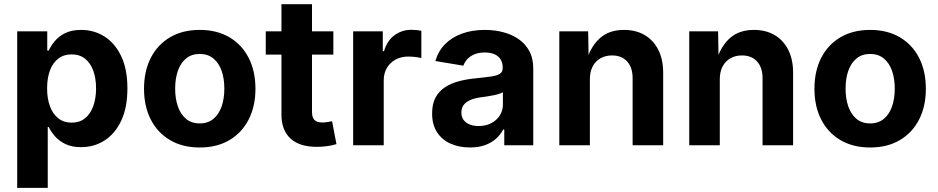

<svg xmlns="http://www.w3.org/2000/svg" viewBox="-20 -696 4496 920"><path d="M62.4 204.1V-545.9H206.4V-454H213.5Q223.6 -475.8 242.3 -498.7Q261 -521.5 291.9 -537.1Q322.7 -552.7 369.1 -552.7Q429.8 -552.7 480 -521.5Q530.1 -490.2 560.3 -427.7Q590.5 -365.3 590.5 -272Q590.5 -181.1 561.2 -118.5Q531.9 -55.8 481.6 -23.3Q431.4 9.1 368.3 9.1Q323.9 9.1 293.1 -6Q262.3 -21 243.1 -43.2Q223.9 -65.4 213.5 -87.4H208.8V204.1ZM323.2 -108.3Q361.5 -108.3 387.5 -129.3Q413.5 -150.3 426.9 -187.4Q440.3 -224.6 440.3 -272.5Q440.3 -320.4 427 -357.1Q413.7 -393.8 387.7 -414.6Q361.8 -435.4 323.2 -435.4Q285.5 -435.4 259.3 -415.2Q233 -395.1 219.4 -358.7Q205.7 -322.2 205.7 -272.5Q205.7 -223.3 219.5 -186.4Q233.2 -149.5 259.6 -128.9Q286 -108.3 323.2 -108.3Z M937.1 10.7Q854.9 10.7 794.9 -24.6Q735 -59.9 702.5 -123.3Q670.1 -186.6 670.1 -270.6Q670.1 -355.2 702.5 -418.7Q735 -482.2 794.9 -517.4Q854.9 -552.7 937.1 -552.7Q1019.4 -552.7 1079.3 -517.4Q1139.1 -482.2 1171.5 -418.7Q1204 -355.2 1204 -270.6Q1204 -186.6 1171.5 -123.3Q1139.1 -59.9 1079.3 -24.6Q1019.4 10.7 937.1 10.7ZM937.1 -104.6Q976.2 -104.6 1002.4 -126.3Q1028.7 -148.1 1041.9 -185.8Q1055 -223.5 1055 -271.1Q1055 -319.2 1041.9 -356.8Q1028.7 -394.3 1002.4 -415.9Q976.2 -437.5 937.1 -437.5Q897.9 -437.5 871.7 -415.9Q845.6 -394.3 832.4 -356.9Q819.3 -319.5 819.3 -271.1Q819.3 -223.5 832.4 -185.8Q845.6 -148.1 871.7 -126.3Q897.9 -104.6 937.1 -104.6Z M1577.3 -545.9V-434.3H1253.4V-545.9ZM1328.6 -675.8H1475V-159.8Q1475 -133.7 1486.6 -121.4Q1498.2 -109 1524.7 -109Q1533.3 -109 1548.3 -111.1Q1563.4 -113.2 1571.2 -115.1L1592.2 -5.3Q1567.7 2 1543.6 4.8Q1519.6 7.6 1497.5 7.6Q1415.3 7.6 1372 -32.2Q1328.6 -72.1 1328.6 -146.9Z M1672.2 0V-545.9H1814.2V-450.8H1820Q1834.9 -501.3 1870.3 -527.2Q1905.7 -553.2 1951.6 -553.2Q1962.9 -553.2 1976 -551.9Q1989 -550.6 1998.9 -548.3V-417.5Q1989.2 -420.8 1970.6 -422.9Q1951.9 -425 1935.7 -425Q1902.1 -425 1875.5 -410.5Q1848.8 -396 1833.7 -370.3Q1818.7 -344.6 1818.7 -310.7V0Z M2232 10.6Q2180 10.6 2138.8 -7.8Q2097.7 -26.1 2074.1 -62.4Q2050.5 -98.7 2050.5 -152.6Q2050.5 -198.5 2067.2 -229.1Q2083.9 -259.7 2112.9 -278.4Q2142 -297.1 2178.9 -306.8Q2215.8 -316.6 2256.3 -320.4Q2303.5 -325.2 2332.6 -329.4Q2361.6 -333.6 2375.2 -342.5Q2388.8 -351.5 2388.8 -369.2V-371.6Q2388.8 -394.9 2378.9 -411.1Q2368.9 -427.3 2349.9 -435.9Q2330.8 -444.5 2303 -444.5Q2275 -444.5 2254 -436Q2233.1 -427.4 2219.7 -413.2Q2206.3 -399 2200.4 -381.3L2066.1 -403.6Q2080 -451.3 2112.7 -484.5Q2145.5 -517.7 2194.1 -535.2Q2242.8 -552.7 2303.5 -552.7Q2347.4 -552.7 2388.9 -542.3Q2430.4 -531.9 2463.4 -509.7Q2496.4 -487.6 2515.8 -452.4Q2535.2 -417.2 2535.2 -367.5V0H2396.3V-75.8H2391.5Q2378.3 -50.4 2356.3 -31Q2334.4 -11.5 2303.5 -0.4Q2272.6 10.6 2232 10.6ZM2273.3 -92.1Q2307.9 -92.1 2334 -105.9Q2360.2 -119.6 2375 -143Q2389.8 -166.4 2389.8 -195.2V-254.2Q2383.2 -249.7 2370.1 -245.8Q2357 -241.8 2341 -238.7Q2324.9 -235.6 2309.2 -233.3Q2293.6 -231 2281.4 -229.3Q2254.4 -225.7 2233.9 -216.9Q2213.5 -208.2 2202.1 -193.6Q2190.8 -179 2190.8 -156.9Q2190.8 -135.7 2201.5 -121.3Q2212.2 -106.9 2230.7 -99.5Q2249.3 -92.1 2273.3 -92.1Z M2806.5 -316.1V0H2660V-545.9H2798.3L2800.6 -409.6H2791.9Q2813.3 -477.9 2857.1 -515.3Q2900.9 -552.7 2970 -552.7Q3026.8 -552.7 3068.9 -528.1Q3111.1 -503.4 3134.4 -457.3Q3157.7 -411.3 3157.7 -347.2V0H3011.3V-321.7Q3011.3 -372.5 2985.1 -401.5Q2958.8 -430.4 2912.5 -430.4Q2881.6 -430.4 2857.6 -416.9Q2833.6 -403.3 2820 -377.9Q2806.5 -352.4 2806.5 -316.1Z M3429 -316.1V0H3282.6V-545.9H3420.9L3423.2 -409.6H3414.4Q3435.9 -477.9 3479.7 -515.3Q3523.4 -552.7 3592.6 -552.7Q3649.3 -552.7 3691.5 -528.1Q3733.6 -503.4 3757 -457.3Q3780.3 -411.3 3780.3 -347.2V0H3633.9V-321.7Q3633.9 -372.5 3607.6 -401.5Q3581.4 -430.4 3535.1 -430.4Q3504.2 -430.4 3480.2 -416.9Q3456.2 -403.3 3442.6 -377.9Q3429 -352.4 3429 -316.1Z M4149.5 10.7Q4067.3 10.7 4007.3 -24.6Q3947.4 -59.9 3914.9 -123.3Q3882.5 -186.6 3882.5 -270.6Q3882.5 -355.2 3914.9 -418.7Q3947.4 -482.2 4007.3 -517.4Q4067.3 -552.7 4149.5 -552.7Q4231.8 -552.7 4291.7 -517.4Q4351.5 -482.2 4384 -418.7Q4416.4 -355.2 4416.4 -270.6Q4416.4 -186.6 4384 -123.3Q4351.5 -59.9 4291.7 -24.6Q4231.8 10.7 4149.5 10.7ZM4149.5 -104.6Q4188.6 -104.6 4214.8 -126.3Q4241.1 -148.1 4254.3 -185.8Q4267.4 -223.5 4267.4 -271.1Q4267.4 -319.2 4254.3 -356.8Q4241.1 -394.3 4214.8 -415.9Q4188.6 -437.5 4149.5 -437.5Q4110.3 -437.5 4084.2 -415.9Q4058 -394.3 4044.8 -356.9Q4031.7 -319.5 4031.7 -271.1Q4031.7 -223.5 4044.8 -185.8Q4058 -148.1 4084.2 -126.3Q4110.3 -104.6 4149.5 -104.6Z"/></svg>

Font: Inter Variable LoSnoCo
Style: Regular
Weight: 400
Designer: Rasmus Andersson
Foundry: rsms
Version: Version 4.000;git-a52131595; featfreeze: case,dlig,ss01,ss02